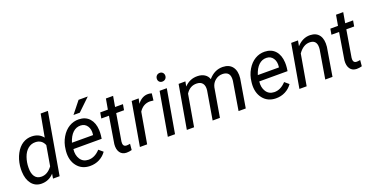

<svg xmlns="http://www.w3.org/2000/svg" viewBox="-29 -1471 4259 2202"><g transform="rotate(-20 2100.5 -370.0)"><path d="M40.5 -265.1Q50.3 -345.7 85 -410.6Q119.6 -475.6 170.4 -507.8Q221.2 -540 282.2 -538.6Q370.6 -536.6 418 -474.1L468.8 -750H557.1L427.2 0H346.7L356 -56.6Q293.5 11.7 201.7 9.8Q128.4 7.8 85 -47.6Q41.5 -103 38.1 -196.3Q36.6 -225.1 40.5 -265.1ZM125.5 -214.4Q124 -144.5 150.4 -106Q176.8 -67.4 227.5 -66.4Q304.2 -63 363.8 -143.6L405.8 -387.7Q376.5 -460 299.3 -461.9Q247.1 -463.4 207.3 -430.4Q167.5 -397.5 146.7 -338.1Q126 -278.8 125.5 -214.4Z M795.4 9.8Q696.8 7.8 641.1 -63Q585.4 -133.8 594.2 -244.1L596.7 -265.1Q605 -343.8 643.3 -408.7Q681.6 -473.6 736.8 -506.6Q792 -539.6 856 -538.1Q937.5 -536.1 983.9 -483.9Q1030.3 -431.6 1034.7 -342.3Q1036.1 -310.5 1032.7 -278.8L1027.3 -238.3H682.1Q673.3 -166.5 705.8 -116.2Q738.3 -65.9 802.7 -64Q880.9 -62 947.3 -134.3L998 -91.3Q964.8 -43.5 912.4 -16.4Q859.9 10.7 795.4 9.8ZM851.6 -464.4Q796.9 -465.8 756.1 -427.2Q715.3 -388.7 691.4 -312.5L948.2 -312L950.2 -319.8Q958 -381.3 930.4 -422.1Q902.8 -462.9 851.6 -464.4ZM931.2 -749H1043.5L894 -605.5H816.9Z M1318.8 -656.2 1296.4 -528.3H1392.6L1380.4 -458.5H1284.7L1229.5 -129.9Q1228 -117.2 1229 -106.4Q1232.4 -68.4 1270.5 -68.4Q1286.6 -68.4 1313.5 -73.2L1306.6 0.5Q1274.9 9.3 1242.2 9.3Q1189.5 8.3 1163.1 -29.5Q1136.7 -67.4 1142.6 -131.3L1196.3 -458.5H1103L1115.2 -528.3H1208.5L1231 -656.2Z M1735.8 -447.8 1694.3 -452.1Q1609.4 -452.1 1560.5 -375.5L1495.6 0H1407.2L1499 -528.3L1584.5 -528.8L1571.3 -467.3Q1627.4 -541 1703.6 -539.1Q1719.7 -539.1 1745.6 -531.7Z M1835.9 0H1748L1839.8 -528.3H1927.7ZM1908.7 -721.2Q1931.2 -722.2 1946 -707.8Q1960.9 -693.4 1960.9 -669.9Q1960.4 -647 1946 -632.3Q1931.6 -617.7 1908.7 -616.7Q1885.7 -615.7 1871.1 -629.9Q1856.4 -644 1856.9 -667Q1857.4 -689.9 1871.6 -705.1Q1885.7 -720.2 1908.7 -721.2Z M2154.8 -528.8 2143.6 -469.7Q2210 -540 2304.2 -538.1Q2354.5 -537.1 2389.4 -515.1Q2424.3 -493.2 2437.5 -453.1Q2511.7 -540 2612.8 -538.1Q2691.9 -536.1 2729.5 -484.9Q2767.1 -433.6 2757.3 -347.2L2699.2 0H2611.3L2668.9 -348.1Q2671.9 -373.5 2668.9 -394.5Q2659.7 -460.9 2582 -462.4Q2533.7 -463.4 2494.4 -432.4Q2455.1 -401.4 2443.8 -351.1L2383.8 0H2294.9L2353.5 -347.7Q2359.9 -401.9 2337.2 -431.2Q2314.5 -460.4 2266.6 -461.4Q2184.1 -463.4 2135.3 -386.2L2068.4 0H1980L2071.8 -528.3Z M3064 9.8Q2965.3 7.8 2909.7 -63Q2854 -133.8 2862.8 -244.1L2865.2 -265.1Q2873.5 -343.8 2911.9 -408.7Q2950.2 -473.6 3005.4 -506.6Q3060.5 -539.6 3124.5 -538.1Q3206.1 -536.1 3252.4 -483.9Q3298.8 -431.6 3303.2 -342.3Q3304.7 -310.5 3301.3 -278.8L3295.9 -238.3H2950.7Q2941.9 -166.5 2974.4 -116.2Q3006.8 -65.9 3071.3 -64Q3149.4 -62 3215.8 -134.3L3266.6 -91.3Q3233.4 -43.5 3180.9 -16.4Q3128.4 10.7 3064 9.8ZM3120.1 -464.4Q3065.4 -465.8 3024.7 -427.2Q2983.9 -388.7 2960 -312.5L3216.8 -312L3218.8 -319.8Q3226.6 -381.3 3199 -422.1Q3171.4 -462.9 3120.1 -464.4Z M3529.3 -528.8 3516.6 -461.9Q3587.9 -540 3678.7 -538.1Q3753.4 -536.1 3789.1 -486.3Q3824.7 -436.5 3815.4 -346.2L3757.8 0H3669.4L3727.5 -347.7Q3730.5 -371.6 3728 -392.1Q3719.7 -460.4 3647.5 -461.9Q3567.9 -463.4 3507.8 -377L3442.4 0H3354L3445.8 -528.3Z M4127.4 -656.2 4105 -528.3H4201.2L4189 -458.5H4093.3L4038.1 -129.9Q4036.6 -117.2 4037.6 -106.4Q4041 -68.4 4079.1 -68.4Q4095.2 -68.4 4122.1 -73.2L4115.2 0.5Q4083.5 9.3 4050.8 9.3Q3998 8.3 3971.7 -29.5Q3945.3 -67.4 3951.2 -131.3L4004.9 -458.5H3911.6L3923.8 -528.3H4017.1L4039.6 -656.2Z"/></g></svg>

Font: RobotoDraft
Style: Italic
Weight: 400
Italic angle: -12°
Version: Version 2.001101; 2014